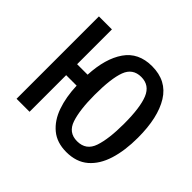

<svg xmlns="http://www.w3.org/2000/svg" viewBox="-137 -714 890 890"><g transform="rotate(45 307.5 -269.5)"><path d="M394.4 -551.3Q490.3 -551.3 536.4 -476.7Q582.6 -402.1 582.6 -270.3Q582.6 -186.2 562.8 -122.8Q543.1 -59.5 501.5 -23.8Q460 11.8 394.4 11.8Q332.8 11.8 293.1 -21Q253.3 -53.8 233.3 -110.8Q213.3 -167.7 210.8 -240H142.1V0H56.9V-540H142.1V-311.8H210.8Q216.4 -422.6 261 -486.9Q305.6 -551.3 394.4 -551.3ZM394.4 -480.5Q339 -480.5 319.5 -428.5Q300 -376.4 300 -269.2Q300 -171.3 318.7 -115.1Q337.4 -59 394.4 -59Q453.3 -59 472.3 -115.4Q491.3 -171.8 491.3 -270.3Q491.3 -376.9 470 -428.7Q448.7 -480.5 394.4 -480.5Z"/></g></svg>

Font: FiraCode Nerd Font
Style: Regular
Weight: 400
Designer: Carrois Corporate, Edenspiekermann AG, Nikita Prokopov
Foundry: Carrois Corporate, Edenspiekermann AG, Nikita Prokopov
Version: Version 6.002;Nerd Fonts 3.4.0